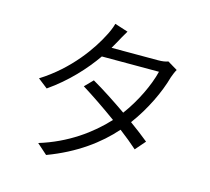

<svg xmlns="http://www.w3.org/2000/svg" viewBox="-118 -949 1235 1130"><g transform="rotate(15 500.0 -384.5)"><path d="M530 -784 449 -810C443 -786 428 -752 419 -736C373 -644 269 -491 98 -384L157 -338C271 -417 360 -515 422 -604H770C749 -518 696 -407 629 -317C557 -367 481 -417 413 -456L365 -407C431 -366 509 -313 582 -260C491 -161 360 -66 192 -15L255 41C427 -23 552 -116 640 -216C682 -184 720 -153 750 -126L803 -187C770 -214 731 -244 688 -275C764 -377 820 -496 846 -591C851 -605 860 -628 868 -641L808 -677C793 -671 773 -668 747 -668H464L488 -710C498 -728 514 -759 530 -784Z"/></g></svg>

Font: Noto Sans CJK HK DemiLight
Style: Regular
Weight: 350
Designer: Ryoko NISHIZUKA 西塚涼子 (kana, bopomofo & ideographs); Paul D. Hunt (Latin, Greek & Cyrillic); Sandoll Communications 산돌커뮤니
Foundry: Adobe
Version: Version 2.004;hotconv 1.0.118;makeotfexe 2.5.65603